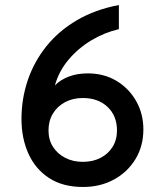

<svg xmlns="http://www.w3.org/2000/svg" viewBox="-20 -732 656 764"><path d="M310.5 12Q229.5 12 175 -23.8Q120.5 -59.5 93 -120.8Q65.5 -182 65.5 -258.5Q65.5 -339 90.5 -412.8Q115.5 -486.5 164.5 -547.8Q213.5 -609 286 -651.5Q358.5 -694 453 -712V-616Q396.5 -603 344 -571.8Q291.5 -540.5 252.8 -494.5Q214 -448.5 198.5 -392Q219.5 -414 253 -427Q286.5 -440 329.5 -440Q394 -440 443.8 -410Q493.5 -380 522 -329.5Q550.5 -279 550.5 -217Q550.5 -150.5 519 -98.8Q487.5 -47 433.2 -17.5Q379 12 310.5 12ZM309.5 -88Q349.5 -88 380 -103.8Q410.5 -119.5 428 -147.5Q445.5 -175.5 445.5 -213Q445.5 -271 408 -306.5Q370.5 -342 309.5 -342Q270 -342 239 -325.5Q208 -309 190.5 -280Q173 -251 173 -213Q173 -175.5 191 -147.5Q209 -119.5 239.8 -103.8Q270.5 -88 309.5 -88Z"/></svg>

Font: Overpass Mono Light SemiBold
Style: Regular
Weight: 600
Monospace: yes
Version: Version 4.000